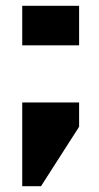

<svg xmlns="http://www.w3.org/2000/svg" viewBox="-20 -505 344 665"><path d="M57 -348V-485H254V-348ZM57 140V-150H254V-66L122 140Z"/></svg>

Font: Sarpanch ExtraBold
Style: Regular
Weight: 800
Designer: Manushi Parikh (Devanagari and Latin), Jyotish Sonowal (Devanagari)
Foundry: Indian Type Foundry
Version: Version 2.004;PS 1.0;hotconv 1.0.78;makeotf.lib2.5.61930; tt